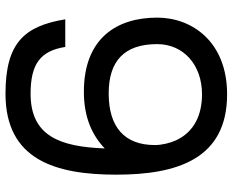

<svg xmlns="http://www.w3.org/2000/svg" viewBox="-92 -720 826 681"><g transform="rotate(90 320.5 -379.0)"><path d="M314 -772C128 -772 42 -648 42 -524C42 -382 114 -264 305 -264C395 -264 459 -293 506 -338C500 -179 462 -75 312 -75C206 -75 160 -110 146 -198H48C72 -53 131 14 312 14C547 14 599 -164 599 -379C599 -594 544 -772 314 -772ZM136 -524C136 -617 209 -683 314 -683C386 -683 448 -656 478 -589C487 -569 494 -540 494 -516C494 -407 429 -352 311 -352C196 -352 136 -407 136 -524Z"/></g></svg>

Font: Hibana 45 SubMedium
Style: Regular
Weight: 500
Width: 6
Designer: pygmalion
Foundry: ybstudio
Version: Version 2021.007;FEAKit 1.0